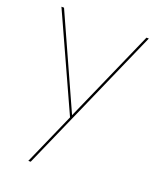

<svg xmlns="http://www.w3.org/2000/svg" viewBox="-129 -538 683 836"><g transform="rotate(20 212.5 -120.0)"><path d="M415 -460 221 -20 115 220H104L210 -20L10 -460H22L215 -32L404 -460Z"/></g></svg>

Font: Jost* Hairline
Style: Regular
Weight: 100
Version: Version 3.7